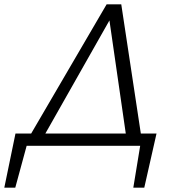

<svg xmlns="http://www.w3.org/2000/svg" viewBox="-65 -678 828 893"><path d="M663 -57 606 195H555L587 0H59L6 195H-45L7 -57H80L431 -658H499L590 -57ZM146 -57H520L444 -583Z"/></svg>

Font: EauTestInfant
Style: Italic
Weight: 400
Italic angle: -12°
Designer: Christian Thalmann (Catharsis Fonts)
Version: Version 0.001;PS 000.001;hotconv 1.0.88;makeotf.lib2.5.64775